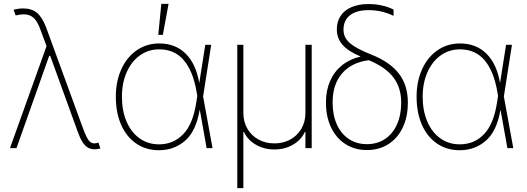

<svg xmlns="http://www.w3.org/2000/svg" viewBox="-20 -760 2702 985"><path d="M377 -88.9 242.2 -460.9 237.3 -473.6H232.4L64.5 0H31.2L218.8 -523.4L187.5 -607.4Q172.9 -649.4 152.8 -668Q132.8 -686.5 101.6 -686.5Q84 -686.5 60.5 -680.7L49.8 -710Q75.7 -716.8 99.6 -716.8Q143.6 -716.3 170.2 -693.8Q196.8 -671.4 216.8 -619.1L403.3 -108.4Q415 -75.7 424.1 -57.9Q433.1 -40 442.4 -32.2Q451.7 -24.4 463.9 -24.4Q469.7 -24.4 485.4 -28.3L495.1 2Q477.5 5.9 465.8 5.9Q445.3 5.9 430.2 -3.2Q415 -12.2 402.3 -32.7Q389.6 -53.2 377 -88.9Z M574.2 -263.7Q574.2 -342.8 602.5 -405Q630.9 -467.3 681.6 -502.2Q732.4 -537.1 796.9 -537.1Q879.9 -537.1 932.9 -484.4Q985.8 -431.6 1002 -335H1002.4L1033.2 -530.3H1063.5L1022 -265.1L1070.3 0H1040L1005.4 -194.3H1003.9Q985.4 -86.4 929.2 -37.8Q873 10.7 795.9 10.7Q729 10.7 678.7 -23.7Q628.4 -58.1 601.3 -120.4Q574.2 -182.6 574.2 -263.7ZM795.9 -19.5Q870.1 -19.5 920.4 -72Q970.7 -124.5 987.3 -237.3L992.2 -268.1L988.3 -290Q970.2 -395.5 922.9 -451.2Q875.5 -506.8 796.9 -506.8Q741.2 -506.8 697.8 -475.8Q654.3 -444.8 629.9 -389.4Q605.5 -334 605.5 -263.7Q605.5 -191.9 629.2 -136.5Q652.8 -81.1 696 -50.3Q739.3 -19.5 795.9 -19.5ZM807.6 -740.2H844.7L815.4 -581.1H792Z M1197.3 -530.3H1228.5V-180.7Q1228.5 -135.3 1249 -99.9Q1269.5 -64.5 1305.7 -44.4Q1341.8 -24.4 1387.7 -24.4Q1433.6 -24.4 1469.7 -44.4Q1505.9 -64.5 1526.4 -100.1Q1546.9 -135.7 1546.9 -180.7V-530.3H1579.1V0H1546.9V-83H1543.9Q1524.9 -42 1482.9 -17.6Q1440.9 6.8 1387.7 6.8Q1335 6.8 1292.7 -17.6Q1250.5 -42 1231.4 -83H1228.5V205.1H1197.3Z M1871.1 -739.3Q1906.2 -739.3 1939.2 -731.9Q1972.2 -724.6 1999 -710.9V-678.7Q1939 -708 1871.1 -708Q1809.1 -708 1775.6 -681.9Q1742.2 -655.8 1742.2 -607.4Q1742.2 -581.5 1755.1 -561.3Q1768.1 -541 1798.6 -521.7Q1829.1 -502.4 1883.8 -480.5Q1981 -441.9 2026.6 -382.1Q2072.3 -322.3 2072.3 -235.4V-232.4Q2072.3 -160.6 2046.1 -105.7Q2020 -50.8 1972.4 -20.5Q1924.8 9.8 1862.3 9.8Q1799.8 9.8 1752.2 -20.8Q1704.6 -51.3 1678.5 -106.2Q1652.3 -161.1 1652.3 -232.4V-236.3Q1652.3 -296.4 1673.6 -344.7Q1694.8 -393.1 1734.6 -425Q1774.4 -457 1829.1 -469.7V-470.7Q1766.6 -496.6 1737.3 -530Q1708 -563.5 1708 -609.4Q1708 -649.4 1727.5 -678.7Q1747.1 -708 1783.9 -723.6Q1820.8 -739.3 1871.1 -739.3ZM1862.3 -20.5Q1915.5 -20.5 1955.3 -47.1Q1995.1 -73.7 2016.6 -121.8Q2038.1 -169.9 2038.1 -232.4V-235.4Q2038.1 -310.5 1997.8 -363.3Q1957.5 -416 1872.1 -451.2Q1782.7 -439.5 1734.6 -383.1Q1686.5 -326.7 1686.5 -236.3V-232.4Q1686.5 -169.9 1708 -121.8Q1729.5 -73.7 1769.3 -47.1Q1809.1 -20.5 1862.3 -20.5Z M2117.2 -263.7Q2117.2 -342.8 2145.5 -405Q2173.8 -467.3 2224.6 -502.2Q2275.4 -537.1 2339.8 -537.1Q2422.9 -537.1 2475.8 -484.4Q2528.8 -431.6 2544.9 -335H2545.4L2576.2 -530.3H2606.4L2564.9 -265.1L2613.3 0H2583L2548.3 -194.3H2546.9Q2528.3 -86.4 2472.2 -37.8Q2416 10.7 2338.9 10.7Q2272 10.7 2221.7 -23.7Q2171.4 -58.1 2144.3 -120.4Q2117.2 -182.6 2117.2 -263.7ZM2338.9 -19.5Q2413.1 -19.5 2463.4 -72Q2513.7 -124.5 2530.3 -237.3L2535.2 -268.1L2531.2 -290Q2513.2 -395.5 2465.8 -451.2Q2418.5 -506.8 2339.8 -506.8Q2284.2 -506.8 2240.7 -475.8Q2197.3 -444.8 2172.9 -389.4Q2148.4 -334 2148.4 -263.7Q2148.4 -191.9 2172.1 -136.5Q2195.8 -81.1 2239 -50.3Q2282.2 -19.5 2338.9 -19.5Z"/></svg>

Font: Pretendard JP Thin
Style: Regular
Weight: 100
Designer: Base glyphs from Inter by Rasmus Andersson; Hangeul glyphs from Noto Sans CJK(Source Han Sans) by Jang Soo-young and Kan
Foundry: Kil Hyung-jin
Version: Version 1.309